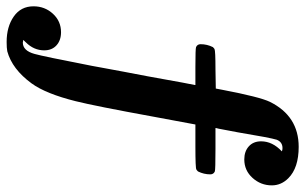

<svg xmlns="http://www.w3.org/2000/svg" viewBox="-212 -546 942 593"><g transform="rotate(90 259.5 -250.0)"><path d="M63 33Q88 33 103.5 47Q119 61 119 85Q119 117 94 142Q87 149 87 150Q91 150 95 151Q120 151 130 115Q137 91 167 -63Q168 -69 172.5 -93Q177 -117 185 -160.5Q193 -204 199 -234Q225 -379 226 -380V-382H170Q114 -382 109 -384Q100 -388 100 -398Q100 -418 109 -436Q113 -440 115 -441Q120 -444 178 -444L237 -445L241 -466Q263 -581 278 -612Q322 -701 417 -701Q482 -701 514 -669Q536 -647 536 -618Q536 -584 513 -558.5Q490 -533 456 -533Q431 -533 415.5 -547Q400 -561 400 -585Q400 -620 431 -649Q427 -651 421 -651Q402 -651 395 -633Q389 -614 372 -512Q369 -498 366 -480.5Q363 -463 361 -454L359 -446V-444H424Q488 -444 493 -442Q502 -438 502 -428Q502 -408 493 -390Q489 -386 487 -385Q483 -382 416 -382H348L324 -253Q291 -72 276 -12Q253 80 221 124Q177 184 122 199Q112 201 93 201Q46 201 14.5 179Q-17 157 -17 118Q-17 83 6 58Q29 33 63 33Z"/></g></svg>

Font: KaTeX_Main
Style: Bold Italic
Weight: 700
Version: Version 1.1; ttfautohint (v1.3)